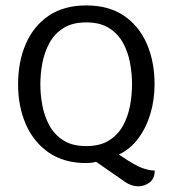

<svg xmlns="http://www.w3.org/2000/svg" viewBox="-20 -574 622 690"><path d="M45 -271Q45 -352.5 73 -416.8Q101 -481 155.5 -517.8Q210 -554.5 290 -554.5Q370.5 -554.5 425 -517.8Q479.5 -481 507.5 -416.8Q535.5 -352.5 535.5 -271Q535.5 -216.5 520.8 -166.2Q506 -116 477.5 -77.2Q449 -38.5 407 -18.5L419.5 -10.5Q465.5 20.5 490 29.5Q514.5 38.5 536 39Q536 68 517.5 81.8Q499 95.5 477.5 95.5Q449.5 95.5 422.5 75L325.5 7.5Q308 12 290 12Q210.5 12 156 -25.2Q101.5 -62.5 73.2 -126.5Q45 -190.5 45 -271ZM125 -271Q125 -234 132.2 -195.2Q139.5 -156.5 157.5 -123.2Q175.5 -90 207.8 -69.5Q240 -49 290 -49Q340 -49 372.2 -69.5Q404.5 -90 422.5 -123.2Q440.5 -156.5 447.5 -195.2Q454.5 -234 454.5 -271Q454.5 -308 447.5 -347Q440.5 -386 422.5 -419.2Q404.5 -452.5 372.2 -473Q340 -493.5 290 -493.5Q240 -493.5 207.8 -473Q175.5 -452.5 157.5 -419.2Q139.5 -386 132.2 -347Q125 -308 125 -271Z"/></svg>

Font: Signika SC Light
Style: Regular
Weight: 300
Designer: Anna Giedryś
Foundry: Anna Giedryś
Version: Version 2.000; ttfautohint (v1.8.3) -l 8 -r 50 -G 200 -x 9 -